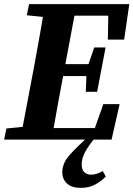

<svg xmlns="http://www.w3.org/2000/svg" viewBox="-22 -677 647 931"><path d="M108 -603 119 -657H605L580 -485H501L503 -601H339L295 -366H407L435 -447H490L449 -232H394L397 -308H284Q272 -245 260.5 -182Q249 -119 238 -56H438L479 -172H558L519 0H-2L9 -54L88 -62L142 -347Q153 -409 164.5 -471Q176 -533 186 -595ZM280 158Q280 114 316.5 73.5Q353 33 405 -13H442Q409 27 391.5 58.5Q374 90 374 121Q374 146 387 158Q400 170 419 170Q447 170 476 152L491 179Q471 200 441 217Q411 234 369 234Q326 234 303 213Q280 192 280 158Z"/></svg>

Font: Source Serif Pro
Style: Bold Italic
Weight: 700
Italic angle: -12°
Designer: Frank Grießhammer
Foundry: Adobe Systems Incorporated
Version: Version 3.001;hotconv 1.0.111;makeotfexe 2.5.65597